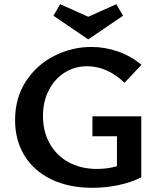

<svg xmlns="http://www.w3.org/2000/svg" viewBox="-20 -889 762 916"><path d="M401 -701 235 -814 267 -869 401 -809 535 -869 567 -814ZM421 -334H654V-43Q604 -18 543.5 -5.5Q483 7 421 7Q308 7 224.5 -33.5Q141 -74 96.5 -147Q52 -220 52 -316Q52 -422 103.5 -501Q155 -580 239 -622.5Q323 -665 416 -665Q481 -665 542.5 -643.5Q604 -622 655 -580L574 -494Q534 -533 488.5 -553Q443 -573 396 -573Q336 -573 288 -542.5Q240 -512 212.5 -458Q185 -404 185 -336Q185 -262 217 -204.5Q249 -147 307.5 -115Q366 -83 443 -83Q493 -83 538 -96V-239H421Z"/></svg>

Font: Ysabeau SC
Style: Bold
Weight: 700
Designer: Christian Thalmann (Catharsis Fonts)
Version: Version 0.003